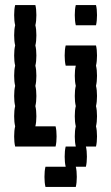

<svg xmlns="http://www.w3.org/2000/svg" viewBox="-20 -580 440 760"><path d="M200 0H40Q36 -17 36 -40Q36 -64 40 -80Q36 -97 36 -120Q36 -144 40 -160Q36 -177 36 -200Q36 -224 40 -240Q36 -257 36 -280Q36 -304 40 -320Q36 -337 36 -360Q36 -384 40 -400Q36 -417 36 -440Q36 -464 40 -480Q36 -497 36 -520Q36 -544 40 -560H120Q124 -544 124 -520Q124 -497 120 -480Q124 -464 124 -440Q124 -417 120 -400Q124 -384 124 -360Q124 -337 120 -320Q124 -304 124 -280Q124 -257 120 -240Q124 -224 124 -200Q124 -177 120 -160Q124 -144 124 -120Q124 -97 120 -80H200Q204 -64 204 -40Q204 -17 200 0ZM280 -480Q276 -497 276 -520Q276 -544 280 -560H360Q364 -544 364 -520Q364 -497 360 -480ZM364 -360Q364 -337 360 -320Q364 -304 364 -280Q364 -257 360 -240Q364 -224 364 -200Q364 -177 360 -160Q364 -144 364 -120Q364 -97 360 -80Q364 -64 364 -40Q364 -17 360 0H320Q324 16 324 40Q324 63 320 80H280Q284 96 284 120Q284 143 280 160H160Q156 143 156 120Q156 96 160 80H240Q236 63 236 40Q236 16 240 0H280Q276 -17 276 -40Q276 -64 280 -80Q276 -97 276 -120Q276 -144 280 -160Q276 -177 276 -200Q276 -224 280 -240Q276 -257 276 -280Q276 -304 280 -320H240Q236 -337 236 -360Q236 -384 240 -400H360Q364 -384 364 -360Z"/></svg>

Font: VT323
Style: Regular
Weight: 400
Monospace: yes
Designer: Peter Hull
Version: Version 2.000